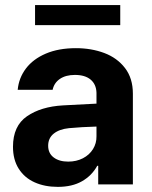

<svg xmlns="http://www.w3.org/2000/svg" viewBox="-20 -727 598 757"><path d="M228.5 -311.5Q282.2 -314.9 360.4 -318.4V-361.3Q359.4 -394.5 337.4 -413.1Q315.4 -431.6 275.4 -431.6Q239.3 -431.6 216.3 -416Q193.4 -400.4 187.5 -373H49.8Q54.2 -419.9 82.3 -457Q110.4 -494.1 160.6 -515.6Q210.9 -537.1 279.3 -537.1Q339.8 -537.1 390.9 -518.1Q441.9 -499 472.9 -458.7Q503.9 -418.5 503.9 -357.4V0H367.2V-73.2H363.3Q342.3 -34.7 303.5 -12.5Q264.6 9.8 208 9.8Q156.2 9.8 116.5 -8.1Q76.7 -25.9 54 -61.5Q31.2 -97.2 31.2 -148.4Q31.2 -230.5 86.4 -268.6Q141.6 -306.6 228.5 -311.5ZM249 -89.8Q281.2 -89.8 306.9 -103Q332.5 -116.2 346.7 -139.2Q360.8 -162.1 360.4 -189.5V-228Q337.4 -227.5 303.7 -225.6Q270 -223.6 252 -221.7Q213.9 -217.8 191.9 -200.2Q169.9 -182.6 169.9 -152.3Q169.9 -122.6 191.7 -106.2Q213.4 -89.8 249 -89.8ZM454.1 -627.9H118.2V-707H454.1Z"/></svg>

Font: Pretendard GOV
Style: Bold
Weight: 700
Designer: Base glyphs from Inter by Rasmus Andersson; Hangeul glyphs from Noto Sans CJK(Source Han Sans) by Jang Soo-young and Kan
Foundry: Kil Hyung-jin
Version: Version 1.309